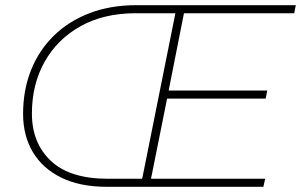

<svg xmlns="http://www.w3.org/2000/svg" viewBox="-20 -720 1160 740"><path d="M392 0Q288 0 216 -35.5Q144 -71 106.5 -134Q69 -197 69 -281Q69 -373 99.5 -449.5Q130 -526 187 -582Q244 -638 324.5 -669Q405 -700 505 -700H1120L1114 -669H689L630 -371H1010L1004 -340H624L562 -31H1002L995 0ZM528 -31 656 -669H503Q380 -669 290.5 -619Q201 -569 152 -482Q103 -395 103 -282Q103 -169 176 -100Q249 -31 396 -31Z"/></svg>

Font: Montserrat ExtraLight
Style: Italic
Weight: 200
Italic angle: -11.3°
Designer: Julieta Ulanovsky
Foundry: Julieta Ulanovsky
Version: Version 9.000; ttfautohint (v1.8.4.7-5d5b)